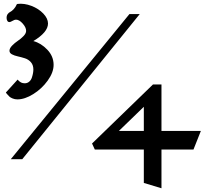

<svg xmlns="http://www.w3.org/2000/svg" viewBox="-20 -882 1114 1037"><path d="M239.3 -754.9Q239.3 -708 160.2 -660.2Q201.2 -649.4 235.4 -613.8Q269.5 -578.1 269.5 -531.7Q269.5 -490.7 237.5 -446.5Q205.6 -402.3 159.7 -373.8Q113.8 -345.2 74.2 -345.2Q60.1 -345.2 48.3 -350.1Q36.6 -355 31.5 -359.6Q26.4 -364.3 19.5 -372.3Q12.7 -380.4 12.2 -380.9V-382.8L75.2 -452.1Q75.7 -451.7 77.9 -449.2Q80.1 -446.8 81.8 -445.1Q83.5 -443.4 87.2 -440.7Q90.8 -438 94.2 -436.3Q97.7 -434.6 102.8 -433.3Q107.9 -432.1 113.3 -432.1Q127.4 -432.1 137.7 -440.9Q147.9 -449.7 152.3 -463.4Q156.7 -477.1 158.4 -487.5Q160.2 -498 160.2 -506.8Q160.2 -530.8 147 -545.9Q133.8 -561 114.7 -567.1Q95.7 -573.2 76.7 -577.4Q57.6 -581.5 44.4 -588.6Q31.2 -595.7 31.2 -607.9Q31.2 -621.1 45.4 -635.7Q59.6 -650.4 76.2 -661.4Q92.8 -672.4 106.9 -687Q121.1 -701.7 121.1 -715.3Q121.1 -733.9 102.5 -754.9Q84 -775.9 65.9 -775.9Q58.6 -775.9 47.4 -769.3Q36.1 -762.7 31.2 -762.7Q23.4 -762.7 19.5 -769.5Q15.6 -776.4 15.6 -785.2Q15.6 -797.9 21.5 -805.9Q27.3 -814 35.2 -817.6Q43 -821.3 53.5 -832Q64 -842.8 70.8 -858.9L74.2 -860.8Q110.8 -865.2 149.7 -850.3Q188.5 -835.4 213.9 -808.8Q239.3 -782.2 239.3 -754.9ZM38.1 -22H100.1L734.9 -806.2H679.2ZM852.1 134.8 756.8 106V-74.2H492.2L477.1 -106.9L806.2 -425.8H852.1V-174.8H1064.9L1024.9 -74.2H852.1ZM756.8 -174.8V-305.2L622.1 -174.8Z"/></svg>

Font: KJV1611
Style: Regular
Weight: 400
Version: Version 3.6.1